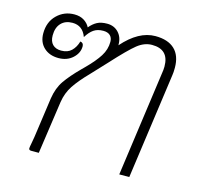

<svg xmlns="http://www.w3.org/2000/svg" viewBox="-88 -679 832 779"><g transform="rotate(15 327.5 -290.0)"><path d="M582 -476Q582 -456 580 -445L518 0H476L537 -439Q540 -456 540 -470Q540 -542 469 -542Q437 -542 407.5 -518.5Q378 -495 315 -426L256 -363Q217 -323 196.5 -292Q176 -261 170 -222L138 0H106Q96 0 96 -8Q96 -13 100 -33Q104 -53 109 -91L128 -226Q135 -271 156.5 -302Q178 -333 217 -372Q217 -372 231 -386Q266 -421 284 -449.5Q302 -478 302 -510Q302 -527 292 -536.5Q282 -546 263 -546Q239 -546 223 -535Q207 -524 193 -501Q177 -545 134 -545Q104 -545 86.5 -526.5Q69 -508 69 -475Q69 -450 82 -437Q95 -424 118 -424Q145 -424 161 -439.5Q177 -455 184 -480Q198 -478 198 -463Q198 -435 174.5 -413.5Q151 -392 115 -392Q77 -392 53.5 -414Q30 -436 30 -473Q30 -521 60 -550.5Q90 -580 133 -580Q157 -580 173.5 -569.5Q190 -559 198 -543Q212 -560 228.5 -569Q245 -578 271 -578Q300 -578 318.5 -558.5Q337 -539 337 -508V-505Q403 -580 473 -580Q526 -580 554 -553.5Q582 -527 582 -476Z"/></g></svg>

Font: Krub ExtraLight
Style: Italic
Weight: 275
Italic angle: -8°
Designer: Ekaluck Peanpanawate
Foundry: Cadson Demak Co.,Ltd.
Version: Version 1.000; ttfautohint (v1.6)